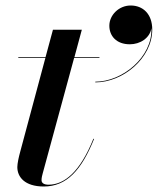

<svg xmlns="http://www.w3.org/2000/svg" viewBox="-20 -668 574 698"><path d="M377.5 -574.5C377.5 -537.5 403 -507 452 -507C489 -507 524.5 -529 530.5 -565.5C534.5 -460 424.5 -371 326.5 -371V-368.5C427.5 -368.5 533.5 -457 533.5 -560.5C533.5 -617.5 499.5 -648 455 -648C412 -648 377.5 -613 377.5 -574.5ZM322 -163 319.5 -163.5C271 -42.5 213.5 3.5 156.5 3.5C140 3.5 131 -2.5 131 -13C131 -22 133.5 -31.5 135.5 -38.5L249.5 -457.5H341.5V-460H250.5L277.5 -560H172.5L145.5 -460H46.5V-457.5H145L53.5 -116.5C48 -96.5 43 -73.5 43 -60.5C43 -25 69.5 10 139 10C223 10 276.5 -50.5 322 -163Z"/></svg>

Font: Bodoni* 72pt Medium
Style: Italic
Weight: 500
Italic angle: -13°
Version: Version 2.3